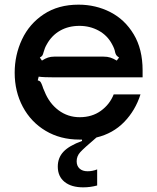

<svg xmlns="http://www.w3.org/2000/svg" viewBox="-20 -588 675 824"><path d="M216 -256Q167 -256 146 -259L142 -243Q151 -241 154.5 -235.5Q158 -230 162 -219Q164 -211 171 -196Q191 -145 231 -115Q271 -85 322 -85Q375 -85 413 -112.5Q451 -140 468 -183H583Q561 -114 513 -64.5Q465 -15 394 2Q340 48 324.5 65Q309 82 309 104Q309 124 321.5 135.5Q334 147 356 147Q377 147 397 139V208Q368 216 337 216Q286 216 257 192.5Q228 169 228 127Q228 89 252.5 63Q277 37 332 17V11H320Q239 11 176 -26.5Q113 -64 78 -129.5Q43 -195 43 -276Q43 -352 74.5 -419Q106 -486 168 -527Q230 -568 317 -568Q391 -568 453.5 -536Q516 -504 554 -440.5Q592 -377 592 -286V-256ZM167 -364Q165 -356 162.5 -351Q160 -346 151 -341L160 -328Q174 -337 186 -341Q198 -345 213 -345H424Q441 -345 453.5 -341Q466 -337 481 -328L491 -341Q482 -347 479 -351.5Q476 -356 474 -364Q472 -378 461 -398Q441 -436 403.5 -456.5Q366 -477 321 -477Q274 -477 238 -456.5Q202 -436 181 -398Q172 -383 167 -364Z"/></svg>

Font: Open Sauce Sans Medium
Style: Regular
Weight: 500
Designer: Alfredo Marco Pradil
Foundry: Creative Sauce Fz LLC
Version: Version 1.477